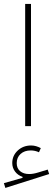

<svg xmlns="http://www.w3.org/2000/svg" viewBox="-23 -634 279 965"><path d="M182.1 110.4Q170.9 104.5 158.7 100.8Q146.5 97.2 133.3 97.2Q93.3 97.2 65.9 122.8Q38.6 148.4 38.6 185.5Q38.6 209.5 52.7 228.3Q66.9 247.1 90.3 254.9V259.8L-3.4 286.6L3.9 310.5L224.1 240.7L216.8 218.3L168.9 232.9Q144 240.7 123.5 240.7Q95.2 240.7 78.1 226.3Q61 211.9 61 186Q61 157.2 80.6 139.6Q100.1 122.1 131.3 122.1Q142.6 122.1 153.1 124.5Q163.6 127 172.9 131.3ZM132.8 0V-614.3H103.5V0Z"/></svg>

Font: Estedad VF
Style: Regular
Weight: 100
Designer: Amin Abedi
Version: Version 7.3